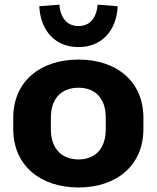

<svg xmlns="http://www.w3.org/2000/svg" viewBox="-20 -811 687 842"><path d="M324.2 11.2C490.2 11.2 608.9 -85 608.9 -244.6V-294.4C608.9 -455.1 490.2 -549.8 324.2 -549.8C157.7 -549.8 38.1 -455.1 38.1 -294.4V-244.6C38.1 -85 157.7 11.2 324.2 11.2ZM324.2 -111.8C256.3 -111.8 203.1 -153.3 203.1 -244.6V-294.4C203.1 -386.2 256.3 -426.3 324.2 -426.3C392.6 -426.3 443.8 -385.7 443.8 -294.4V-244.6C443.8 -153.8 392.6 -111.8 324.2 -111.8ZM324.2 -604.5C424.3 -604.5 490.7 -673.8 496.1 -783.7L408.2 -790.5C402.8 -731 374 -696.8 324.2 -696.8C274.4 -696.8 245.6 -731 240.2 -790.5L152.3 -783.7C157.7 -673.8 224.1 -604.5 324.2 -604.5Z"/></svg>

Font: Winston ExtraBold
Style: Regular
Weight: 800
Designer: Vernon Adams, Kim Jin-seong, David Berlow, Cristiano Sobral
Foundry: The Winston Project Authors
Version: Version 3.004